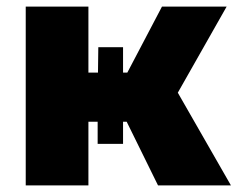

<svg xmlns="http://www.w3.org/2000/svg" viewBox="-20 -562 722 582"><path d="M364 -193H353V-126H276V-193H248V0H58V-542H248V-342H277L278 -419H353V-342H366L471 -542H667L519 -281L680 0H459Z"/></svg>

Font: Montserrat Alternates ExtraBold
Style: Regular
Weight: 800
Designer: Julieta Ulanovsky
Foundry: Julieta Ulanovsky
Version: Version 7.200